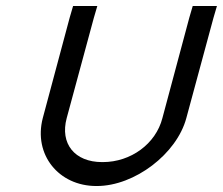

<svg xmlns="http://www.w3.org/2000/svg" viewBox="-20 -602 745 642"><path d="M213 -543 123 -207C91.3 -85 176.1 20 302.1 20C302.7 20 303.3 20 303.9 20C430.2 20 571 -87.6 603 -207L693.7 -542L705.4 -582H624.4L613 -543L523 -207C500.9 -121 417.6 -60 323.6 -60C322.8 -60 322.1 -60 321.4 -60C229.5 -60 180.1 -121.7 203 -207L293.7 -542L305.4 -582H224.4Z"/></svg>

Font: Nordica Advanced
Style: RegularObl
Weight: 300
Version: Version 1.07